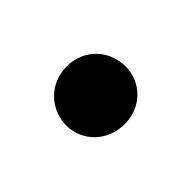

<svg xmlns="http://www.w3.org/2000/svg" viewBox="-43 -219 314 314"><g transform="rotate(45 113.5 -62.5)"><path d="M114 6C150 6 180 -23 180 -63C180 -103 150 -131 114 -131C77 -131 46 -103 46 -63C46 -23 77 6 114 6Z"/></g></svg>

Font: AWKNG-Font Medium
Style: Regular
Weight: 500
Designer: Awakening Church
Foundry: Awakening Church
Version: Version 1.700;PS 001.700;hotconv 1.0.88;makeotf.lib2.5.64775